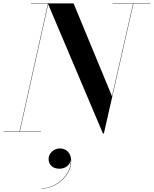

<svg xmlns="http://www.w3.org/2000/svg" viewBox="-56 -770 900 1122"><path d="M-36 -2V0H183.5V-2H60L225.5 -745.5L545.5 10H551L723.5 -748H824V-750H602V-748H721.5L598.5 -207.5L374 -750H124V-748H224L58 -2ZM228 159C228 190.5 249.5 216 291 216C323.5 216 354 196 357.5 163.5C363 254 269.5 331 185.5 331V332.5C270.5 332.5 360 258 360 171C360 123 331 97.5 293.5 97.5C257.5 97.5 228 126.5 228 159Z"/></svg>

Font: Bodoni* 96pt Medium
Style: Italic
Weight: 500
Italic angle: -13°
Version: Version 2.3